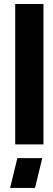

<svg xmlns="http://www.w3.org/2000/svg" viewBox="-20 -719 263 956"><path d="M30.3 216.8 66.4 68.4H190.4L154.3 216.8ZM55.7 0V-699.2H196.3V0Z"/></svg>

Font: Post No Bills Jaffna ExtraBold
Style: Regular
Weight: 800
Designer: Kosala Senevirathne, Siva Puranthara, Lasantha Premarathna, Tharique Azeez
Foundry: Mooniak
Version: Version 1.220 ; ttfautohint (v1.6)